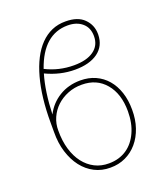

<svg xmlns="http://www.w3.org/2000/svg" viewBox="-140 -859 847 969"><g transform="rotate(-20 283.0 -374.5)"><path d="M286.2 11.4Q240.4 11.7 202.2 -7.8Q164.1 -27.3 136.7 -62.7Q109.4 -98 94.1 -147Q78.8 -196 79.5 -255V-305.4Q79.2 -372.9 86.1 -432.9Q93 -492.9 106.9 -543.5Q120.7 -594.1 141.3 -634.4Q161.9 -674.7 189.3 -702.8Q216.6 -730.8 250.5 -745.6Q284.4 -760.3 324.6 -759.9Q389.9 -759.9 423.3 -726.6Q457.4 -692.8 457.4 -643.8V-640.6Q456.3 -580.6 411.2 -547.2Q365.8 -514.2 287.6 -514.2Q208.5 -514.2 132.5 -550.4Q106.5 -463.1 102.3 -340.9Q128.6 -393.1 178.3 -423.7Q228.3 -454.5 292.6 -454.5Q337 -454.5 373.2 -438.2Q409.4 -421.9 435 -392Q460.6 -362.2 474.6 -320.1Q488.6 -278.1 488.6 -226.6Q489 -174.4 474.1 -130.5Q459.2 -86.6 432.2 -54.9Q405.2 -23.1 367.9 -5.7Q330.6 11.7 286.2 11.4ZM286.9 -11.4Q315 -11.4 339 -18.5Q362.9 -25.6 382.6 -38.9Q402.3 -52.2 417.6 -71.2Q432.9 -90.2 443.5 -113.6Q465.9 -161.9 465.9 -226.6Q465.9 -320.3 418.7 -376.1Q371.8 -431.8 292.6 -431.8Q252.1 -432.2 217.2 -418.1Q182.2 -404.1 156.4 -380Q130.7 -355.8 116.3 -323.5Q101.9 -291.2 102.3 -255Q101.9 -199.2 115.2 -154.1Q128.6 -109 153.1 -77.2Q177.6 -45.5 211.6 -28.2Q245.7 -11 286.9 -11.4ZM290.5 -536.9Q358.7 -536.9 396.3 -563.9Q434.7 -590.9 434.7 -641.3Q434.7 -686.8 404.8 -712Q375.4 -737.2 327.4 -737.2Q196.4 -736.9 139.2 -572.4Q209.2 -536.9 290.5 -536.9Z"/></g></svg>

Font: Linik Sans Thin
Style: Regular
Weight: 100
Designer: Fonts by Rasmus Andersson / Changes by Cristiano Sobral with parts from Marc Monis
Foundry: rsms
Version: Version 3.020; ttfautohint (v1.6)